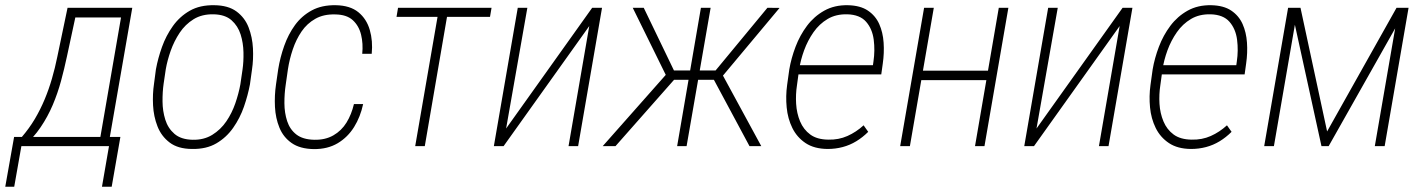

<svg xmlns="http://www.w3.org/2000/svg" viewBox="-67 -558 5432 733"><path d="M190.9 -528.3H228.5L188.5 -342.3Q178.7 -295.9 166 -249Q153.3 -202.1 134.3 -157.2Q115.2 -112.3 88.1 -72.3Q61 -32.2 23.4 0H0L5.9 -34.2L16.1 -34.7Q44.9 -68.4 66.2 -104.2Q87.4 -140.1 103.5 -178.7Q119.6 -217.3 131.3 -257.8Q143.1 -298.3 151.9 -341.8ZM205.1 -528.3H438L346.2 0H310.1L395 -491.2H199.7ZM-13.2 -35.2H392.6L359.4 154.8H322.3L349.1 0H14.6L-12.7 154.8H-46.9Z M521 -238.3 528.3 -293.5Q536.1 -335.9 551.5 -378.9Q566.9 -421.9 593 -458.5Q619.1 -495.1 657.7 -517.1Q696.3 -539.1 751 -538.1Q804.2 -537.6 835.9 -514.2Q867.7 -490.7 882.1 -453.4Q896.5 -416 898.7 -373.5Q900.9 -331.1 895 -292L887.2 -235.8Q879.4 -194.3 864.3 -150.6Q849.1 -106.9 823.2 -70.1Q797.4 -33.2 759 -10.7Q720.7 11.7 666 10.7Q612.3 10.3 580.6 -13.9Q548.8 -38.1 534.2 -75.7Q519.5 -113.3 517.3 -156.2Q515.1 -199.2 521 -238.3ZM565.9 -293.9 557.6 -237.8Q553.2 -207 553.5 -170.7Q553.7 -134.3 564 -101.3Q574.2 -68.4 599.1 -46.9Q624 -25.4 668 -24.4Q711.4 -23.4 743.4 -43.2Q775.4 -63 796.9 -94.5Q818.4 -126 831.3 -163.3Q844.2 -200.7 850.6 -235.8L858.9 -292.5Q863.3 -322.3 862.5 -358.2Q861.8 -394 851.6 -426.5Q841.3 -459 816.9 -480.7Q792.5 -502.4 748.5 -503.4Q704.1 -504.4 672.1 -484.6Q640.1 -464.8 618.9 -432.9Q597.7 -400.9 584.7 -364.3Q571.8 -327.6 565.9 -293.9Z M1132.3 -24.4Q1174.8 -23.4 1205.8 -41.3Q1236.8 -59.1 1255.9 -90.1Q1274.9 -121.1 1284.2 -160.6H1319.3Q1309.1 -112.3 1284.9 -73.2Q1260.7 -34.2 1222.2 -11.2Q1183.6 11.7 1130.9 11.2Q1078.1 10.3 1046.4 -12Q1014.6 -34.2 999.8 -70.6Q984.9 -106.9 982.7 -150.1Q980.5 -193.4 986.8 -236.3L995.1 -293.5Q1002.4 -338.9 1018.1 -383.1Q1033.7 -427.2 1059.3 -462.4Q1085 -497.6 1123.3 -518.3Q1161.6 -539.1 1215.3 -538.1Q1269.5 -537.1 1301 -511.5Q1332.5 -485.8 1344.7 -443.8Q1356.9 -401.9 1352.1 -352.5H1315.9Q1319.8 -391.6 1311.5 -425.5Q1303.2 -459.5 1279.8 -481Q1256.3 -502.4 1213.4 -502.9Q1168.9 -504.4 1137 -486.3Q1105 -468.3 1084.2 -437.7Q1063.5 -407.2 1050.8 -369.6Q1038.1 -332 1032.2 -293.5L1023.9 -235.4Q1018.6 -200.7 1018.8 -163.8Q1019 -127 1029.3 -95.5Q1039.6 -64 1064.2 -44.7Q1088.9 -25.4 1132.3 -24.4Z M1645.5 -528.3 1554.7 0H1518.1L1609.4 -528.3ZM1809.6 -528.3 1803.7 -493.7H1446.8L1452.6 -528.3Z M1865.2 -67.4 2193.8 -528.3H2231.4L2140.1 0H2103.5L2182.6 -458.5L1855.5 0H1818.4L1909.7 -528.3H1946.3Z M2483.9 -253.4 2348.6 -528.3H2390.6L2505.9 -289.1H2585.4L2576.7 -253.4ZM2507.3 -254.4 2282.7 0H2233.9L2488.8 -288.1ZM2646 -528.3 2554.2 0H2518.1L2608.9 -528.3ZM2909.2 -527.8 2679.7 -253.4H2585.4L2588.4 -289.1H2665L2862.8 -528.3ZM2794.4 0 2655.8 -258.3 2682.6 -288.6 2839.4 0Z M3092.8 10.7Q3041.5 10.3 3008.5 -11.7Q2975.6 -33.7 2958 -69.3Q2940.4 -105 2936.3 -147.9Q2932.1 -190.9 2938 -233.4L2946.3 -293Q2953.6 -335.9 2970.2 -379.6Q2986.8 -423.3 3013.9 -459.5Q3041 -495.6 3079.8 -517.3Q3118.7 -539.1 3169.9 -538.1Q3217.3 -537.1 3246.3 -517.6Q3275.4 -498 3289.6 -466.3Q3303.7 -434.6 3306.4 -395.3Q3309.1 -356 3303.2 -315.4L3297.4 -273.9H2966.8L2973.1 -309.1H3265.6L3267.6 -323.2Q3273.9 -365.2 3268.6 -406.5Q3263.2 -447.8 3239.5 -474.9Q3215.8 -502 3167.5 -503.4Q3124.5 -504.4 3092.8 -485.6Q3061 -466.8 3038.8 -435.1Q3016.6 -403.3 3002.9 -366Q2989.3 -328.6 2983.9 -293L2975.6 -232.4Q2970.2 -197.8 2972.4 -161.6Q2974.6 -125.5 2987.5 -94.5Q3000.5 -63.5 3026.4 -44.4Q3052.2 -25.4 3095.2 -24.9Q3134.8 -23.9 3168.2 -38.8Q3201.7 -53.7 3230 -79.6L3247.6 -54.7Q3226.6 -33.7 3202.1 -18.8Q3177.7 -3.9 3150.1 3.4Q3122.6 10.7 3092.8 10.7Z M3714.8 -288.1 3708.5 -252H3439L3444.8 -288.1ZM3498 -528.3 3406.7 0H3369.6L3460.9 -528.3ZM3782.7 -528.3 3691.4 0H3655.3L3746.1 -528.3Z M3890.1 -67.4 4218.8 -528.3H4256.3L4165 0H4128.4L4207.5 -458.5L3880.4 0H3843.3L3934.6 -528.3H3971.2Z M4480 10.7Q4428.7 10.3 4395.8 -11.7Q4362.8 -33.7 4345.2 -69.3Q4327.6 -105 4323.5 -147.9Q4319.3 -190.9 4325.2 -233.4L4333.5 -293Q4340.8 -335.9 4357.4 -379.6Q4374 -423.3 4401.1 -459.5Q4428.2 -495.6 4467 -517.3Q4505.9 -539.1 4557.1 -538.1Q4604.5 -537.1 4633.5 -517.6Q4662.6 -498 4676.8 -466.3Q4690.9 -434.6 4693.6 -395.3Q4696.3 -356 4690.4 -315.4L4684.6 -273.9H4354L4360.4 -309.1H4652.8L4654.8 -323.2Q4661.1 -365.2 4655.8 -406.5Q4650.4 -447.8 4626.7 -474.9Q4603 -502 4554.7 -503.4Q4511.7 -504.4 4480 -485.6Q4448.2 -466.8 4426 -435.1Q4403.8 -403.3 4390.1 -366Q4376.5 -328.6 4371.1 -293L4362.8 -232.4Q4357.4 -197.8 4359.6 -161.6Q4361.8 -125.5 4374.8 -94.5Q4387.7 -63.5 4413.6 -44.4Q4439.5 -25.4 4482.4 -24.9Q4522 -23.9 4555.4 -38.8Q4588.9 -53.7 4617.2 -79.6L4634.8 -54.7Q4613.8 -33.7 4589.4 -18.8Q4564.9 -3.9 4537.4 3.4Q4509.8 10.7 4480 10.7Z M4999.5 -56.2 5264.6 -528.3H5303.7L5005.4 0H4978L4862.3 -528.3H4897.9ZM4887.7 -528.3 4796.4 0H4759.3L4850.6 -528.3ZM5181.6 0 5272.9 -528.3H5310.5L5219.2 0Z"/></svg>

Font: Roboto Condensed ExtraLight
Style: Italic
Weight: 250
Italic angle: -12°
Designer: Christian Robertson
Foundry: Google
Version: Version 3.008; 2023